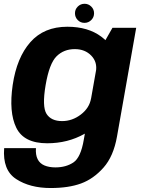

<svg xmlns="http://www.w3.org/2000/svg" viewBox="-40 -736 732 991"><path d="M221.5 234.5Q314 234.5 378.2 211Q442.5 187.5 494.2 129.2Q546 71 564 -32L663 -592.5H540.5L474 -476L392.5 -15Q377 77 338.8 102.5Q300.5 128 246 128Q213.5 128 189.5 118Q165.5 108 154.2 85.5Q143 63 145.5 28.5H-18.5Q-27.5 142 43.5 188.2Q114.5 234.5 221.5 234.5ZM203.5 3.5Q310 3.5 395.8 -45Q481.5 -93.5 492 -154L430 -228Q421.5 -178.5 377.2 -144.8Q333 -111 280.5 -111Q224 -111 200.2 -148.2Q176.5 -185.5 195.5 -297Q214.5 -408.5 252 -445.5Q289.5 -482.5 346 -482.5Q398.5 -482.5 431 -449Q463.5 -415.5 455 -366.5L541.5 -435.5Q552 -495 483.2 -546.5Q414.5 -598 307.5 -598Q187 -598 116.8 -518.5Q46.5 -439 25.5 -297.5Q5 -157 44 -76.8Q83 3.5 203.5 3.5ZM396 -618Q416.5 -618 431 -632.5Q445.5 -647 445.5 -667.5Q445.5 -688 431 -702.2Q416.5 -716.5 396.5 -716.5Q376 -716.5 361.5 -702.2Q347 -688 347 -667.5Q347 -647 361.2 -632.5Q375.5 -618 396 -618Z"/></svg>

Font: Anybody
Style: Bold Italic
Weight: 700
Italic angle: -10°
Designer: Tyler Finck
Foundry: Etcetera Type Company
Version: Version 1.113;gftools[0.9.25]